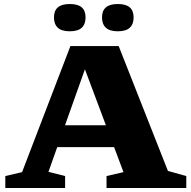

<svg xmlns="http://www.w3.org/2000/svg" viewBox="-20 -937 951 957"><path d="M219 -203.5V-312.5H588V-203.5ZM817 -85 908.5 -59.5V0H511V-59.5L595.5 -79L393 -619H413L221.5 -80.5L304.5 -59.5V0H6.5V-59.5L90 -79L331 -707.5H571.5ZM328 -781Q287.5 -781 268.2 -798.8Q249 -816.5 249 -850Q249 -883.5 268.2 -900.2Q287.5 -917 328 -917Q368.5 -917 387.5 -900.2Q406.5 -883.5 406.5 -850Q406.5 -816.5 387.5 -798.8Q368.5 -781 328 -781ZM567.5 -781Q527 -781 507.8 -798.8Q488.5 -816.5 488.5 -850Q488.5 -883.5 507.8 -900.2Q527 -917 567.5 -917Q607.5 -917 626.8 -900.2Q646 -883.5 646 -850Q646 -816.5 626.8 -798.8Q607.5 -781 567.5 -781Z"/></svg>

Font: Newsreader 7pt
Style: Bold
Weight: 700
Designer: Hugues Gentile
Foundry: Production Type
Version: Version 1.003